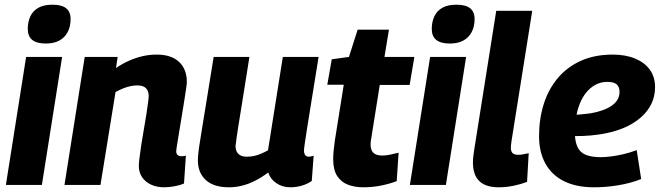

<svg xmlns="http://www.w3.org/2000/svg" viewBox="-20 -786 2806 816"><path d="M5 0 91 -544H244L158 0ZM203 -766Q242 -766 261 -751Q280 -736 280 -705Q280 -673 267.5 -649.5Q255 -626 232 -613.5Q209 -601 175 -601Q136 -601 117 -616.5Q98 -632 98 -663Q98 -693 109 -716.5Q120 -740 143 -753Q166 -766 203 -766Z M340 -544H480L473 -497Q501 -516 529.5 -528.5Q558 -541 587 -547.5Q616 -554 646 -554Q708 -554 741 -523Q774 -492 774 -438Q774 -429 770.5 -405.5Q767 -382 762 -351Q757 -320 751.5 -286.5Q746 -253 741 -222.5Q736 -192 732.5 -170.5Q729 -149 729 -143Q729 -133 734.5 -127.5Q740 -122 750 -122Q755 -122 760.5 -122.5Q766 -123 770 -125L762 -6Q746 1 722.5 5.5Q699 10 678 10Q646 10 621.5 -1.5Q597 -13 583.5 -33.5Q570 -54 570 -81Q570 -93 573 -116.5Q576 -140 580.5 -170.5Q585 -201 591 -234Q597 -267 601.5 -296.5Q606 -326 609 -348Q612 -370 612 -378Q612 -399 600.5 -411Q589 -423 563 -423Q549 -423 533 -419.5Q517 -416 501.5 -409.5Q486 -403 471 -395L407 0H254Z M953 10Q888 10 854.5 -21Q821 -52 821 -104Q821 -117 823 -136Q825 -155 830 -185.5Q835 -216 842.5 -263.5Q850 -311 861.5 -380Q873 -449 888 -544H1040Q1028 -470 1019.5 -415Q1011 -360 1004.5 -321Q998 -282 993.5 -253.5Q989 -225 986 -204Q983 -183 981 -165Q981 -144 993 -132Q1005 -120 1028 -120Q1044 -120 1059 -123Q1074 -126 1089 -132.5Q1104 -139 1119 -147L1182 -544H1334Q1316 -431 1304 -358Q1292 -285 1285.5 -243Q1279 -201 1276 -181Q1273 -161 1272.5 -155Q1272 -149 1272 -147Q1272 -133 1277.5 -126.5Q1283 -120 1292 -120Q1295 -120 1300.5 -121Q1306 -122 1313 -124L1305 -17Q1287 -4 1262.5 3Q1238 10 1215 10Q1180 10 1154.5 -7.5Q1129 -25 1120 -53Q1092 -32 1064.5 -18Q1037 -4 1009 3Q981 10 953 10Z M1674 -137 1666 -16Q1630 -3 1595.5 3.5Q1561 10 1524 10Q1488 10 1459 -1Q1430 -12 1413 -38Q1396 -64 1396 -110Q1396 -125 1398 -146.5Q1400 -168 1403 -188L1441 -426H1371L1390 -534L1463 -544L1500 -660H1633L1614 -544H1741L1721 -425H1594L1558 -199Q1556 -191 1555.5 -184.5Q1555 -178 1555 -171Q1555 -149 1566.5 -137Q1578 -125 1605 -125Q1620 -125 1636.5 -128.5Q1653 -132 1674 -137Z M1722 0 1808 -544H1961L1875 0ZM1920 -766Q1959 -766 1978 -751Q1997 -736 1997 -705Q1997 -673 1984.5 -649.5Q1972 -626 1949 -613.5Q1926 -601 1892 -601Q1853 -601 1834 -616.5Q1815 -632 1815 -663Q1815 -693 1826 -716.5Q1837 -740 1860 -753Q1883 -766 1920 -766Z M2089 -740H2242L2154 -187Q2153 -179 2152 -171.5Q2151 -164 2151 -157Q2151 -149 2154 -142Q2157 -135 2164 -131.5Q2171 -128 2181 -128Q2192 -128 2202.5 -130Q2213 -132 2227 -135L2220 -13Q2194 -3 2162.5 3.5Q2131 10 2100 10Q2044 10 2017 -16.5Q1990 -43 1990 -95Q1990 -107 1991.5 -120.5Q1993 -134 1995 -147Z M2396 -299Q2416 -297 2440.5 -299Q2465 -301 2488 -304Q2547 -314 2580 -337Q2613 -360 2613 -395Q2613 -417 2601 -427.5Q2589 -438 2561 -438Q2522 -438 2490.5 -412Q2459 -386 2441.5 -338.5Q2424 -291 2423 -226Q2423 -186 2434 -162Q2445 -138 2469.5 -128Q2494 -118 2533 -118Q2552 -118 2576 -121Q2600 -124 2628.5 -130.5Q2657 -137 2686 -148L2705 -25Q2659 -7 2607 1.5Q2555 10 2505 10Q2430 10 2378 -15.5Q2326 -41 2298.5 -90Q2271 -139 2271 -207Q2271 -281 2291 -344Q2311 -407 2350.5 -454Q2390 -501 2448.5 -527.5Q2507 -554 2584 -554Q2639 -554 2679.5 -537Q2720 -520 2742 -489.5Q2764 -459 2764 -416Q2764 -339 2702 -285.5Q2640 -232 2530 -215Q2490 -209 2454.5 -208Q2419 -207 2387 -209Z"/></svg>

Font: Georama ExtraCondensed Thin
Style: Bold Italic
Weight: 700
Italic angle: -9°
Version: Version 1.001